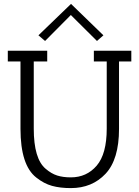

<svg xmlns="http://www.w3.org/2000/svg" viewBox="-20 -960 713 984"><path d="M20 -645V-700H222V-645H153V-301Q153 -146 214 -95Q243 -70 273 -60.5Q303 -51 343 -51Q424 -51 475.5 -111Q527 -171 527 -301V-645H461V-700H653V-645H590V-300Q590 -143 521 -69.5Q452 4 343 4Q288 4 246.5 -7.5Q205 -19 166 -50Q85 -113 85 -300V-645ZM177 -779 344 -940Q502 -786 510 -779L477 -750L343 -883L211 -750Z"/></svg>

Font: Antic Slab
Style: Regular
Weight: 400
Designer: Santiago Orozco
Foundry: Santiago Orozco
Version: Version 001.002